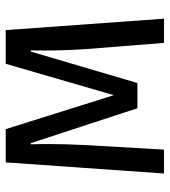

<svg xmlns="http://www.w3.org/2000/svg" viewBox="18 -598 580 655"><g transform="rotate(-90 307.5 -270.0)"><path d="M532.8 -540 571.8 0H489.2L468.2 -264.1Q463.1 -339.5 463.1 -407.2Q463.1 -437.9 463.6 -454.4H459.5L352.3 -90.8H266.2L147.2 -454.4H143.1Q144.1 -435.9 144.1 -395.4Q144.1 -334.9 140.5 -265.6L125.1 0H43.6L81.5 -540H194.9L310.8 -171.3L417.9 -540Z"/></g></svg>

Font: Fira Code
Style: Regular
Weight: 400
Designer: Carrois Corporate, Edenspiekermann AG, Nikita Prokopov
Foundry: Carrois Corporate, Edenspiekermann AG, Nikita Prokopov
Version: Version 5.002